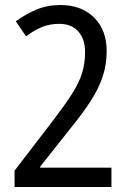

<svg xmlns="http://www.w3.org/2000/svg" viewBox="-20 -745 512 765"><path d="M38 0V-65L193 -267Q238 -326 266 -369.5Q294 -413 306.5 -452Q319 -491 319 -538Q319 -589 292 -619.5Q265 -650 216 -650Q178 -650 146.5 -637Q115 -624 84 -600L43 -660Q82 -689 125.5 -707Q169 -725 220 -725Q305 -725 355 -675Q405 -625 405 -542Q405 -485 388 -436.5Q371 -388 340 -340.5Q309 -293 266 -240L140 -81V-77H424V0Z"/></svg>

Font: Noto Sans Tamil Condensed
Style: Regular
Weight: 400
Width: 3
Designer: Jelle Bosma - Monotype Design Team
Foundry: Monotype Imaging Inc.
Version: Version 2.004